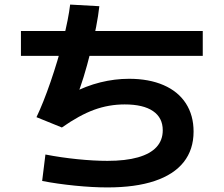

<svg xmlns="http://www.w3.org/2000/svg" viewBox="-20 -792 978 839"><path d="M164.2 -1.3 178.5 -116.8Q246 -103.7 318 -96.4Q390 -89.1 449.6 -89.1Q528.8 -89.1 582.7 -104.4Q636.7 -119.7 663.9 -149.4Q691.2 -179.2 691.2 -222.7Q691.2 -277.5 648.6 -306.6Q606 -335.7 524.8 -335.7Q455.6 -335.7 391.4 -312.3Q327.1 -288.8 250.4 -234.9L139.4 -280Q169 -341.7 200.8 -433.9Q232.6 -526.1 256 -618.2Q279.3 -710.3 286.5 -772L414.1 -764.9Q405.3 -683.9 375.4 -564.4Q345.6 -444.8 314.8 -368.1L293 -383.8Q355.4 -416.4 418.5 -432.1Q481.6 -447.7 543.9 -447.7Q631 -447.7 694.8 -420Q758.6 -392.3 792.3 -340.1Q825.9 -287.8 825.9 -217Q825.9 -138.5 782.8 -83.8Q739.6 -29.2 655.6 -1.1Q571.6 27 449.6 27Q384.6 27 307.1 19.2Q229.5 11.4 164.2 -1.3ZM71.5 -656.4H866V-548H71.5Z"/></svg>

Font: WEMIX Pretendard Variable
Style: Regular
Weight: 400
Designer: Base glyphs from Inter by Rasmus Andersson; Hangeul glyphs from Noto Sans CJK(Source Han Sans) by Jang Soo-young and Kan
Foundry: Kil Hyung-jin
Version: Version 1.000;Glyphs 3.2 (3208)